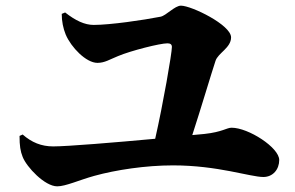

<svg xmlns="http://www.w3.org/2000/svg" viewBox="-20 -707 1040 678"><path d="M659 -230C690 -325 726 -447 741 -492C750 -520 796 -538 796 -575C796 -619 656 -687 619 -687C597 -687 567 -652 547 -648C486 -636 369 -619 311 -619C279 -619 247 -634 210 -663L198 -658C198 -632 203 -607 212 -585C231 -540 284 -485 324 -485C350 -485 367 -497 397 -509C442 -528 545 -554 571 -554C582 -554 587 -550 587 -541C587 -519 556 -340 528 -217C387 -204 218 -190 168 -190C126 -190 92 -204 60 -232L49 -227C49 -192 52 -173 60 -153C74 -117 138 -49 182 -49C212 -49 259 -71 313 -86C389 -107 494 -123 591 -123C749 -123 864 -82 910 -82C944 -82 966 -109 966 -142C966 -186 857 -256 798 -256C780 -256 766 -241 702 -234Z"/></svg>

Font: Noto Serif KR Black
Style: Regular
Weight: 900
Version: Version 1.001;PS 1.001;hotconv 16.6.54;makeotf.lib2.5.65590